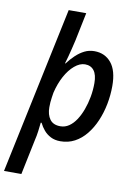

<svg xmlns="http://www.w3.org/2000/svg" viewBox="-133 -826 794 1132"><g transform="rotate(10 264.5 -260.0)"><path d="M-27 240 184 -760H289L254 -590Q248 -563 241.5 -537.5Q235 -512 229 -489Q223 -466 217 -447H220Q242 -476 266 -498.5Q290 -521 317 -534.5Q344 -548 376 -548Q439 -548 477 -502Q515 -456 515 -364Q515 -309 504.5 -255Q494 -201 473.5 -153Q453 -105 423 -68Q393 -31 354.5 -10.5Q316 10 269 10Q236 10 211.5 -2.5Q187 -15 170 -35Q153 -55 142 -78H137Q135 -56 131 -26Q127 4 121 28L77 240ZM254 -77Q282 -77 305.5 -93Q329 -109 347.5 -137Q366 -165 379.5 -201.5Q393 -238 400.5 -279Q408 -320 408 -362Q408 -412 389 -437Q370 -462 335 -462Q304 -462 272.5 -435.5Q241 -409 217 -364.5Q193 -320 180 -265Q178 -251 175.5 -236Q173 -221 172 -206Q171 -191 171 -176Q171 -132 191 -104.5Q211 -77 254 -77Z"/></g></svg>

Font: Noto Sans Display Medium
Style: Italic
Weight: 500
Italic angle: -12°
Designer: Monotype Design Team
Foundry: Monotype Imaging Inc.
Version: Version 2.003